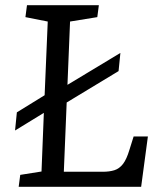

<svg xmlns="http://www.w3.org/2000/svg" viewBox="-20 -720 624 740"><path d="M52 0 58 -46 140 -59 149 -285 38 -217 45 -287 152 -353 164 -637 78 -654 84 -700H361L355 -654L250 -637L240 -393L444 -516L437 -446L237 -325L226 -58H376Q402 -58 421 -64Q440 -70 454 -88Q468 -106 479 -143L495 -194H550L524 0Z"/></svg>

Font: Literata
Style: Italic
Weight: 400
Italic angle: -2°
Designer: Latin by Veronika Burian and Jose Scaglione. Greek by Irene Vlachou. Cyrillic by Vera Evstafieva
Foundry: TypeTogether
Version: Version 3.103;gftools[0.9.29]